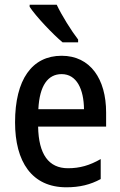

<svg xmlns="http://www.w3.org/2000/svg" viewBox="-20 -786 511 816"><path d="M221 -766H106V-757C132 -717 205 -640 246 -606H312V-618C284 -654 242 -721 221 -766ZM242 -549C116 -549 44 -448 44 -266C44 -99 115 10 262 10C318 10 364 -1 408 -25V-110C361 -83 319 -71 269 -71C187 -71 144 -130 142 -248H431V-308C431 -450 364 -549 242 -549ZM242 -471C306 -471 336 -407 337 -322H143C148 -423 184 -471 242 -471Z"/></svg>

Font: Noto Sans Kannada Condensed Medium
Style: Regular
Weight: 500
Width: 3
Designer: Jelle Bosma - Monotype Design Team
Foundry: Monotype Imaging Inc.
Version: Version 2.005